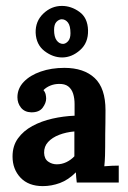

<svg xmlns="http://www.w3.org/2000/svg" viewBox="-20 -617 433 649"><path d="M239.5 0Q238 -10.6 237.6 -17.8Q237.3 -24.9 236.5 -34.5Q210.9 -8.8 182.4 1.7Q154 12.1 124.7 12.1Q76.3 12.1 49.3 -16.5Q22.4 -45.1 22.4 -88Q22.4 -123.9 40.7 -149.2Q59 -174.6 89.5 -191.1Q119.9 -207.6 157.1 -216Q194.4 -224.4 232.1 -225.9V-265.1Q232.1 -284.6 227.2 -300.3Q222.2 -316.1 210.5 -325.1Q198.8 -334.1 177.9 -333.3Q163.2 -333 149.8 -327.5Q136.4 -322 126.9 -312.4Q132.7 -305.5 134.4 -297.6Q136 -289.7 136 -283.8Q136 -268.8 124.1 -252.8Q112.2 -236.9 85.4 -237.3Q63.1 -238 51 -253Q38.9 -268.1 38.9 -288.2Q38.9 -317.9 60.3 -340.3Q81.8 -362.7 117.7 -375.1Q153.6 -387.6 197.7 -387.6Q263.3 -387.6 300 -353.3Q336.6 -319 336.6 -244.2Q336.6 -218.6 336.3 -200.6Q335.9 -182.6 335.7 -164.6Q335.5 -146.7 335.5 -121Q335.5 -110.4 335 -91.1Q334.4 -71.9 332.6 -55Q345.1 -56.1 359.4 -56.7Q373.7 -57.2 381.4 -57.2V0ZM231.4 -172.7Q203.2 -170.2 179.9 -161.2Q156.6 -152.2 142.6 -137.1Q128.7 -122.1 129.1 -100.5Q129.8 -79.9 142.8 -70.8Q155.8 -61.6 172 -61.6Q188.9 -61.6 204.3 -68.9Q219.7 -76.3 231.4 -88.7Q231.4 -96.1 231.4 -103.4Q231.4 -110.7 231.4 -118.1Q231.4 -131.6 231.4 -145.4Q231.4 -159.1 231.4 -172.7ZM190 -422.8Q158.8 -422.8 130.5 -444.4Q102.3 -466.1 100.5 -506.1Q99.4 -545.3 126.5 -571.1Q153.6 -597 189.2 -597Q220.8 -597 248.6 -576.8Q276.5 -556.7 277.6 -514.5Q278.7 -472.3 250.6 -447.6Q222.6 -422.8 190 -422.8ZM193.6 -468.6Q203.2 -469.4 210.7 -478.4Q218.2 -487.3 218.2 -504.6Q218.2 -529.9 209.6 -540.9Q201 -551.9 188.5 -551.9Q179 -551.5 170.9 -543.1Q162.8 -534.7 162.8 -516Q162.8 -492.5 171.4 -480.6Q180.1 -468.6 193.6 -468.6Z"/></svg>

Font: Parastoo
Style: Regular
Weight: 400
Foundry: Saber Rastikerdar (saber.rastikerdar@gmail.com)
Version: Version 3.000